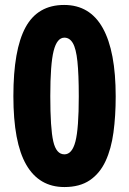

<svg xmlns="http://www.w3.org/2000/svg" viewBox="-20 -745 522 775"><path d="M240 10Q138 10 86 -80Q34 -170 34 -357Q34 -544 83 -634.5Q132 -725 239 -725Q343 -725 395 -631.5Q447 -538 447 -356Q447 -277 438 -210.5Q429 -144 406 -94.5Q383 -45 342.5 -17.5Q302 10 240 10ZM240 -122Q271 -122 284.5 -174Q298 -226 298 -356Q298 -445 292.5 -497Q287 -549 274 -571Q261 -593 240 -593Q210 -593 196.5 -539.5Q183 -486 183 -357Q183 -227 195 -174.5Q207 -122 240 -122Z"/></svg>

Font: Noto Sans Tamil ExtraCondensed ExtraBold
Style: Regular
Weight: 800
Width: 2
Designer: Jelle Bosma - Monotype Design Team
Foundry: Monotype Imaging Inc.
Version: Version 2.004; ttfautohint (v1.8.4.7-5d5b)